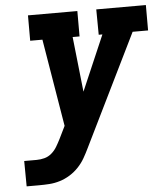

<svg xmlns="http://www.w3.org/2000/svg" viewBox="-53 -782 715 829"><g transform="rotate(-5 305.0 -367.5)"><path d="M29 0 28 -110H82Q99 -110 116 -114.5Q133 -119 147 -131Q161 -143 170.5 -159Q180 -175 188 -191L215 -246L152 -625H99V-735H313V-625H283L309 -386L412 -625H396L395 -735H610V-625H543L306 -142Q296 -121 284 -100Q272 -79 255 -61Q238 -43 217 -30Q196 -17 173 -10Q150 -3 127.5 -1.5Q105 0 82 0Z"/></g></svg>

Font: Iosevka Etoile Extrabold
Style: Italic
Weight: 800
Italic angle: -9°
Designer: Belleve Invis
Foundry: Belleve Invis
Version: Version 22.1.2; ttfautohint (v1.8.4)